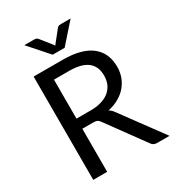

<svg xmlns="http://www.w3.org/2000/svg" viewBox="-212 -1031 1052 1154"><g transform="rotate(-30 313.5 -454.0)"><path d="M290 -369.1Q332 -369.1 364.3 -379.9Q396.5 -389.6 418 -408.2Q440.4 -427.7 451.2 -453.1Q461.9 -479.5 461.9 -510.7Q461.9 -575.2 419.9 -607.4Q377.9 -639.6 293.9 -639.6Q258.8 -639.6 188.5 -639.6Q188.5 -572.3 188.5 -369.1Q213.9 -369.1 290 -369.1ZM621.1 0Q599.6 0 535.2 0Q508.8 0 496.1 -20.5Q433.6 -105.5 309.6 -276.4Q301.8 -288.1 292 -293.9Q282.2 -298.8 261.7 -298.8Q237.3 -298.8 188.5 -298.8Q188.5 -224.6 188.5 0Q164.1 0 91.8 0Q91.8 -67.4 91.8 -268.6Q91.8 -380.9 91.8 -716.8Q142.6 -716.8 293.9 -716.8Q362.3 -716.8 411.1 -703.1Q460.9 -689.5 493.2 -663.1Q525.4 -636.7 541 -600.6Q556.6 -563.5 556.6 -517.6Q556.6 -480.5 544.9 -447.3Q532.2 -414.1 509.8 -387.7Q487.3 -361.3 454.1 -342.8Q421.9 -324.2 379.9 -315.4Q398.4 -304.7 412.1 -284.2Q481.4 -189.5 621.1 0ZM459 -908.2Q428.7 -875 339.8 -773.4Q318.4 -773.4 256.8 -773.4Q226.6 -806.6 137.7 -908.2Q153.3 -908.2 202.1 -908.2Q209 -908.2 216.8 -907.2Q224.6 -905.3 231.4 -897.5Q251 -872.1 292 -821.3Q293.9 -819.3 297.9 -812.5Q299.8 -814.5 303.7 -821.3Q319.3 -839.8 364.3 -896.5Q371.1 -905.3 378.9 -907.2Q387.7 -908.2 393.6 -908.2Q415 -908.2 459 -908.2Z"/></g></svg>

Font: Lato
Style: Regular
Weight: 400
Designer: Lukasz Dziedzic with Adam Twardoch and Botio Nikoltchev
Version: Version 2.015; 2015-08-06; http://www.latofonts.com/